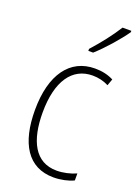

<svg xmlns="http://www.w3.org/2000/svg" viewBox="-147 -829 660 904"><g transform="rotate(20 183.0 -377.0)"><path d="M349 -757V-764H305C275 -716 235 -665 191 -616V-606H215C258 -644 317 -711 349 -757ZM240 10C276 10 313 2 340 -11V-46C310 -33 276 -25 243 -25C134 -25 88 -120 88 -260C88 -418 149 -504 251 -504C278 -504 306 -498 331 -485L343 -518C316 -532 286 -539 250 -539C125 -539 50 -437 50 -259C50 -93 111 10 240 10Z"/></g></svg>

Font: Noto Sans Ethiopic Condensed ExtraLight
Style: Regular
Weight: 200
Width: 3
Designer: Monotype Design Team
Foundry: Monotype Imaging Inc.
Version: Version 2.102